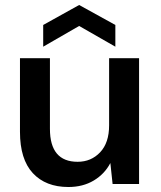

<svg xmlns="http://www.w3.org/2000/svg" viewBox="-20 -737 644 769"><path d="M254 12Q163 12 111.5 -43.5Q60 -99 60 -209V-504H180V-221Q180 -89 291 -89Q345 -89 381 -127Q417 -165 417 -235V-504H537V0H431L422 -84Q399 -40 355.5 -14Q312 12 254 12ZM153 -550V-637L297 -717L442 -637V-550L297 -633Z"/></svg>

Font: DM Sans SemiBold
Style: Regular
Weight: 600
Designer: Colophon Foundry, Jonny Pinhorn
Foundry: Colophon Foundry
Version: Version 4.004; ttfautohint (v1.8.4.7-5d5b)